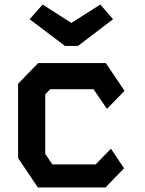

<svg xmlns="http://www.w3.org/2000/svg" viewBox="-20 -829 640 849"><path d="M148.5 -550 60 -458.5V-130L147.5 0H446.5L528.5 -85L470.5 -171.5L403 -102H211.5L180 -148.5V-412L202 -434.5H393.5L453 -347.5L530.5 -427.5L448 -550ZM325 -626H267L111 -744L168.5 -809L295.5 -727.5L423.5 -809L480 -744Z"/></svg>

Font: Kode
Style: Regular
Weight: 400
Monospace: yes
Designer: Isa Ozler
Foundry: Kadena LLC
Version: Version 1.000;gftools[0.9.28]